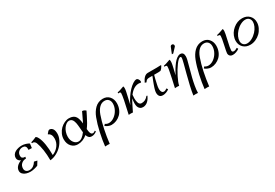

<svg xmlns="http://www.w3.org/2000/svg" viewBox="67 -1959 5002 3487"><g transform="rotate(-30 2568.5 -215.0)"><path d="M149.4 -263.7Q120.1 -274.9 103 -297.1Q85.9 -319.3 85.9 -348.1Q85.9 -384.8 105 -413.3Q124 -441.9 155 -458.3Q186 -474.6 220.7 -482.7Q255.4 -490.7 291.5 -490.7Q332 -490.7 373.3 -478Q414.6 -465.3 441.9 -446.3Q433.6 -396.5 430.7 -357.9L360.8 -359.9Q362.3 -371.6 362.3 -382.3Q362.3 -418 344 -437.3Q325.7 -456.5 290 -456.5Q240.7 -456.5 206.8 -425.5Q172.9 -394.5 172.9 -340.8Q172.9 -280.8 243.7 -280.8H250L242.7 -246.6Q184.6 -246.6 144.8 -210.4Q105 -174.3 105 -113.8Q105 -76.2 129.6 -54Q154.3 -31.7 196.3 -31.7Q242.2 -31.7 279.1 -57.6Q315.9 -83.5 340.3 -126L404.3 -111.3Q391.6 -87.9 354.5 -31.2Q323.7 -18.6 279.5 -8.1Q235.4 2.4 198.2 2.4Q150.9 2.4 110.8 -10.3Q70.8 -22.9 44.2 -50.3Q17.6 -77.6 17.6 -115.2Q17.6 -166.5 55.7 -206.1Q93.8 -245.6 149.4 -263.7Z M611.3 2.4Q611.3 -233.9 553.7 -387.2Q545.9 -407.7 529.1 -421.1Q512.2 -434.6 496.6 -434.6Q486.3 -434.6 477.5 -432.6L473.1 -454.1Q516.1 -465.3 591.3 -498Q605.5 -488.3 614 -478Q622.6 -467.8 633.3 -445.8Q694.8 -321.3 696.3 -58.1Q775.9 -89.8 825.9 -155.8Q876 -221.7 876 -304.7Q876 -401.4 807.6 -426.8L809.6 -434.6Q820.8 -451.7 840.3 -471.2Q859.9 -490.7 870.6 -490.7Q913.1 -490.7 938.5 -456.3Q963.9 -421.9 963.9 -354Q963.9 -294.4 934.1 -232.2Q904.3 -169.9 856.2 -120.4Q808.1 -70.8 742.9 -36.9Q677.7 -2.9 611.3 2.4Z M1556.2 -483.4H1563Q1581.5 -481.9 1598.4 -473.9Q1615.2 -465.8 1622.6 -458.5L1630.4 -451.2Q1625 -440.4 1588.9 -367.4Q1552.7 -294.4 1525.4 -247.6Q1498 -200.7 1466.8 -158.7Q1469.2 -129.4 1472.4 -109.6Q1475.6 -89.8 1482.4 -72Q1489.3 -54.2 1500.7 -45.4Q1512.2 -36.6 1528.8 -36.6Q1533.7 -36.6 1539.1 -38.1Q1544.4 -39.6 1550.3 -42.5Q1556.2 -45.4 1560.1 -47.9Q1564 -50.3 1570.6 -54.4Q1577.1 -58.6 1579.1 -60.1L1588.4 -36.6Q1559.6 -17.1 1535.2 -7.3Q1510.7 2.4 1480.5 2.4Q1415 2.4 1390.6 -76.2Q1299.8 2.4 1190.4 2.4Q1114.3 2.4 1062.3 -53.7Q1010.3 -109.9 1010.3 -203.6Q1010.3 -261.7 1035.2 -315.7Q1060.1 -369.6 1098.9 -407.5Q1137.7 -445.3 1186 -468Q1234.4 -490.7 1280.8 -490.7Q1380.4 -490.7 1419.4 -427.7Q1449.2 -378.9 1459 -280.8Q1479.5 -320.8 1512 -390.6Q1544.4 -460.4 1556.2 -483.4ZM1228 -36.6Q1300.3 -36.6 1377.4 -143.1Q1375 -164.1 1372.6 -194.1Q1370.1 -224.1 1368.4 -247.3Q1366.7 -270.5 1363.5 -298.3Q1360.4 -326.2 1356 -346.9Q1351.6 -367.7 1343.5 -388.2Q1335.4 -408.7 1324.7 -421.9Q1314 -435.1 1297.4 -443.1Q1280.8 -451.2 1259.3 -451.2Q1232.4 -451.2 1203.9 -431.6Q1175.3 -412.1 1151.6 -380.1Q1127.9 -348.1 1112.5 -302.2Q1097.2 -256.3 1097.2 -208Q1097.2 -133.8 1135.3 -85.2Q1173.3 -36.6 1228 -36.6Z M1772 -47.9 1798.3 -77.1Q1809.1 -66.4 1830.1 -58.8Q1851.1 -51.3 1873 -51.3Q1931.6 -51.3 1987.1 -91.6Q2042.5 -131.8 2076.4 -195.1Q2110.4 -258.3 2110.4 -323.2Q2110.4 -377.9 2080.6 -409.9Q2050.8 -441.9 2000 -441.9Q1939 -441.9 1890.9 -395.5Q1842.8 -349.1 1811.5 -262.2Q1770.5 -147.5 1740.5 -4.2Q1710.4 139.2 1693.8 283.2Q1670.4 280.8 1652.3 280.8Q1619.1 280.8 1597.7 283.2Q1610.4 159.7 1643.8 7.8Q1677.2 -144 1721.7 -259.8Q1740.2 -308.6 1765.1 -348.6Q1790 -388.7 1823 -421.4Q1856 -454.1 1898.9 -472.4Q1941.9 -490.7 1990.7 -490.7Q2077.1 -490.7 2126.7 -434.1Q2176.3 -377.4 2176.3 -293.9Q2176.3 -227.5 2152.8 -170.9Q2129.4 -114.3 2090.3 -76.9Q2051.3 -39.6 2001.2 -18.6Q1951.2 2.4 1897.5 2.4Q1864.7 2.4 1829.1 -12.9Q1793.5 -28.3 1772 -47.9Z M2426.8 -498Q2435.1 -486.3 2435.1 -459Q2435.1 -429.7 2426.3 -388.2Q2418 -348.6 2398.9 -266.8Q2379.9 -185.1 2370.1 -139.2Q2398.9 -207 2442.4 -272.2Q2485.8 -337.4 2530.8 -385Q2575.7 -432.6 2620.1 -461.7Q2664.6 -490.7 2696.8 -490.7Q2717.8 -490.7 2733.9 -466.8Q2750 -442.9 2750 -414.6Q2750 -397.5 2737.8 -397.5Q2733.9 -397.5 2719.2 -400.4Q2704.6 -403.3 2695.8 -403.3Q2588.9 -403.3 2498 -283.2Q2493.2 -249 2493.2 -209Q2493.2 -181.2 2496.6 -157.7Q2500 -134.3 2507.8 -112.8Q2515.6 -91.3 2530.8 -79.1Q2545.9 -66.9 2566.9 -66.9Q2606.4 -66.9 2640.1 -82.5Q2673.8 -98.1 2707.5 -139.2L2724.6 -131.3Q2712.4 -104 2696.8 -80.6Q2681.2 -57.1 2660.2 -36.4Q2639.2 -15.6 2611.8 -3.4Q2584.5 8.8 2554.2 8.8Q2517.6 8.8 2493.7 -10.3Q2469.7 -29.3 2460 -58.3Q2450.2 -87.4 2450.2 -125.5Q2450.2 -170.4 2461.4 -229Q2431.6 -181.2 2391.1 -97.2Q2350.6 -13.2 2343.3 0Q2317.4 -2.9 2299.8 -2.9L2255.4 0Q2334.5 -338.9 2334.5 -407.7Q2334.5 -434.6 2307.6 -434.6Q2293.5 -434.6 2284.7 -432.6L2285.6 -454.1Q2310.1 -458.5 2332.3 -465.1Q2354.5 -471.7 2384.5 -482.9Q2414.6 -494.1 2426.8 -498Z M3106.4 -400.4H3019.5Q3001 -338.9 2975.1 -214.4Q2958 -137.7 2970.7 -92Q2983.4 -46.4 3022.9 -46.4Q3048.8 -46.4 3090.8 -74.2L3107.4 -44.9Q3079.6 -24.4 3044.2 -11Q3008.8 2.4 2974.6 2.4Q2918.9 2.4 2898.4 -38.1Q2877.9 -78.6 2891.1 -140.6Q2893.6 -153.3 2898.2 -169.2Q2902.8 -185.1 2907 -198.7Q2911.1 -212.4 2918.7 -233.4Q2926.3 -254.4 2930.7 -266.6Q2935.1 -278.8 2944.3 -303Q2953.6 -327.1 2957.3 -336.2Q2960.9 -345.2 2970.9 -370.4Q2981 -395.5 2982.9 -400.4H2918Q2885.3 -400.4 2865.5 -389.4Q2845.7 -378.4 2831.1 -350.1L2798.8 -360.8Q2857.4 -488.3 2936.5 -488.3H3125Q3169.4 -488.3 3209 -491.2L3216.8 -481.9Q3189 -429.2 3153.8 -403.8Q3138.2 -400.4 3106.4 -400.4Z M3396.5 -498Q3404.8 -486.3 3404.8 -459Q3404.8 -429.7 3396 -388.2Q3390.1 -360.8 3383.1 -329.6Q3376 -298.3 3366.7 -259.3Q3357.4 -220.2 3352.1 -196.3Q3379.9 -252.9 3410.6 -303Q3441.4 -353 3475.8 -396.5Q3510.3 -439.9 3546.9 -465.3Q3583.5 -490.7 3615.7 -490.7Q3686 -490.7 3686 -404.8Q3686 -372.1 3676.8 -335Q3665 -286.6 3637 -183.6Q3608.9 -80.6 3591.6 -13.4Q3574.2 53.7 3559.3 138.9Q3544.4 224.1 3544.4 283.2Q3524.4 280.8 3498 280.8L3448.2 283.2Q3457 211.9 3483.9 94.2Q3510.7 -23.4 3537.8 -123.8Q3564.9 -224.1 3586.7 -309.8Q3608.4 -395.5 3608.4 -414.1Q3608.4 -441.9 3587.9 -441.9Q3556.2 -441.9 3493.9 -358.4Q3431.6 -274.9 3378.4 -168.9Q3325.2 -63 3313 0Q3287.1 -2.9 3269.5 -2.9L3225.1 0Q3269.5 -190.9 3296.4 -335.9Q3304.2 -378.9 3304.2 -407.7Q3304.2 -434.6 3277.3 -434.6Q3263.2 -434.6 3254.4 -432.6L3255.4 -454.1Q3279.8 -458.5 3302 -465.1Q3324.2 -471.7 3354.2 -482.9Q3384.3 -494.1 3396.5 -498ZM3513.2 -561.5H3484.4L3536.6 -691.4Q3539.6 -698.7 3544.9 -704.1Q3555.2 -714.4 3570.8 -714.4Q3586.9 -714.4 3597.4 -704.1Q3607.9 -693.8 3607.9 -678.2Q3607.9 -662.1 3599.6 -653.8Z M3857.4 -47.9 3883.8 -77.1Q3894.5 -66.4 3915.5 -58.8Q3936.5 -51.3 3958.5 -51.3Q4017.1 -51.3 4072.5 -91.6Q4127.9 -131.8 4161.9 -195.1Q4195.8 -258.3 4195.8 -323.2Q4195.8 -377.9 4166 -409.9Q4136.2 -441.9 4085.4 -441.9Q4024.4 -441.9 3976.3 -395.5Q3928.2 -349.1 3897 -262.2Q3856 -147.5 3825.9 -4.2Q3795.9 139.2 3779.3 283.2Q3755.9 280.8 3737.8 280.8Q3704.6 280.8 3683.1 283.2Q3695.8 159.7 3729.2 7.8Q3762.7 -144 3807.1 -259.8Q3825.7 -308.6 3850.6 -348.6Q3875.5 -388.7 3908.4 -421.4Q3941.4 -454.1 3984.4 -472.4Q4027.3 -490.7 4076.2 -490.7Q4162.6 -490.7 4212.2 -434.1Q4261.7 -377.4 4261.7 -293.9Q4261.7 -227.5 4238.3 -170.9Q4214.8 -114.3 4175.8 -76.9Q4136.7 -39.6 4086.7 -18.6Q4036.6 2.4 3982.9 2.4Q3950.2 2.4 3914.6 -12.9Q3878.9 -28.3 3857.4 -47.9Z M4564 -74.2 4578.6 -44.9Q4549.3 -24.4 4513.2 -11Q4477.1 2.4 4442.9 2.4Q4403.3 2.4 4382.1 -18.8Q4360.8 -40 4360.8 -75.7Q4360.8 -98.6 4390.4 -231.9Q4419.9 -365.2 4419.9 -406.2Q4419.9 -434.6 4390.6 -434.6Q4377.9 -434.6 4370.1 -432.6L4371.1 -454.1Q4392.6 -458 4415 -464.6Q4437.5 -471.2 4469.7 -482.9Q4502 -494.6 4512.2 -498Q4520.5 -486.8 4520.5 -454.1Q4520.5 -420.4 4486.1 -273.7Q4451.7 -127 4451.7 -84Q4451.7 -63.5 4460.7 -54.9Q4469.7 -46.4 4490.2 -46.4Q4520 -46.4 4564 -74.2Z M4614.7 -244.1Q4636.7 -347.2 4722.7 -418.9Q4808.6 -490.7 4913.6 -490.7Q5003.9 -490.7 5058.8 -436Q5113.8 -381.3 5113.8 -297.4Q5113.8 -239.3 5087.9 -183.6Q5062 -127.9 5020.3 -87.4Q4978.5 -46.9 4922.4 -22.2Q4866.2 2.4 4808.6 2.4Q4718.3 2.4 4663.6 -51.8Q4608.9 -106 4608.9 -189.9Q4608.9 -216.3 4614.7 -244.1ZM4750.5 -335Q4710.9 -291.5 4689.2 -243.2Q4667.5 -194.8 4667.5 -152.8Q4667.5 -105.5 4695.6 -76.7Q4723.6 -47.9 4771.5 -47.9Q4818.8 -47.9 4872.6 -75.9Q4926.3 -104 4971.7 -153.3Q5011.2 -197.3 5033 -245.1Q5054.7 -293 5054.7 -335Q5054.7 -382.3 5026.6 -411.4Q4998.5 -440.4 4950.7 -440.4Q4903.3 -440.4 4849.4 -412.4Q4795.4 -384.3 4750.5 -335Z"/></g></svg>

Font: Flanker
Style: Italic
Weight: 400
Italic angle: -12°
Designer: Flanker
Version: Version 2.027